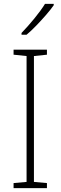

<svg xmlns="http://www.w3.org/2000/svg" viewBox="-20 -970 312 990"><path d="M222 0H50V-26L117 -32V-681L50 -688V-714H222V-688L155 -681V-32L222 -26ZM257 -943Q241 -920 217 -892.5Q193 -865 167 -838Q141 -811 117 -791H91V-800Q123 -833 157 -874.5Q191 -916 212 -950H257Z"/></svg>

Font: Noto Sans Arabic UI SmCn XLt
Style: Regular
Weight: 200
Width: 4
Designer: Monotype Design Team, Nadine Chahine and Nizar Qandah
Foundry: Monotype Imaging Inc.
Version: Version 2.010; ttfautohint (v1.8.4.7-5d5b)